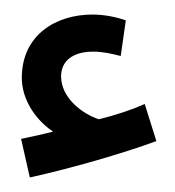

<svg xmlns="http://www.w3.org/2000/svg" viewBox="-20 -831 241 264"><path d="M21 -587C76 -599 149 -620 195 -637L179 -688C161 -680 140 -673 116 -667C94 -674 64 -696 64 -726C64 -747 80 -760 108 -760C122 -760 134 -757 146 -754L153 -803C139 -808 122 -811 107 -811C57 -811 10 -783 10 -724C10 -694 29 -666 53 -650C41 -647 28 -644 9 -640Z"/></svg>

Font: Noto Sans Arabic UI XCn Md
Style: Regular
Weight: 500
Width: 2
Designer: Monotype Design Team, Nadine Chahine and Nizar Qandah
Foundry: Monotype Imaging Inc.
Version: Version 2.010